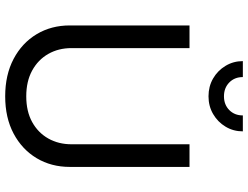

<svg xmlns="http://www.w3.org/2000/svg" viewBox="-132 -850 993 770"><g transform="rotate(90 365.0 -464.5)"><path d="M365.7 11.7Q279.8 11.7 215.8 -22Q151.9 -55.7 116.7 -114.3Q81.5 -172.9 81.5 -247.6V-727.5H172.4V-254.4Q172.4 -202.1 195.8 -161.1Q219.2 -120.1 262.5 -96.4Q305.7 -72.8 365.7 -72.8Q425.8 -72.8 468.8 -96.4Q511.7 -120.1 534.9 -161.1Q558.1 -202.1 558.1 -254.4V-727.5H648.9V-247.6Q648.9 -172.9 613.8 -114.3Q578.6 -55.7 515.1 -22Q451.7 11.7 365.7 11.7ZM365.7 -803.7Q326.2 -803.7 294.4 -822Q262.7 -840.3 243.7 -871.8Q224.6 -903.3 224.6 -941.4H288.6Q288.6 -908.2 310.3 -887Q332 -865.7 365.7 -865.7Q399.4 -865.7 420.9 -887Q442.4 -908.2 442.4 -941.4H506.3Q506.3 -903.3 487.5 -872.1Q468.8 -840.8 437 -822.3Q405.3 -803.7 365.7 -803.7Z"/></g></svg>

Font: Inter 20pt
Style: Regular
Weight: 400
Version: Version 4.001;git-66647c0bb